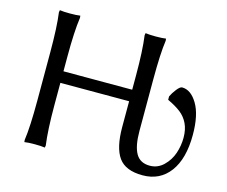

<svg xmlns="http://www.w3.org/2000/svg" viewBox="-96 -786 1104 934"><g transform="rotate(15 456.0 -319.0)"><path d="M536.1 -444.8Q536.1 -568.8 525.9 -644L527.8 -654.8Q546.4 -651.9 579.1 -651.9Q612.3 -651.9 630.9 -654.8L631.8 -644Q622.1 -577.6 622.1 -444.8V-187Q622.1 -112.3 643.3 -74.7Q664.6 -37.1 713.9 -37.1Q753.4 -37.1 782.7 -65.4Q812 -93.8 825 -132.3Q837.9 -170.9 837.9 -210.9Q837.9 -252.4 823.5 -282Q809.1 -311.5 784.4 -330.8Q759.8 -350.1 717.8 -370.1V-387.2Q726.1 -405.3 741.9 -425.5Q757.8 -445.8 768.1 -445.8Q812.5 -445.8 845.2 -391.1Q877.9 -336.4 877.9 -235.8Q877.9 -115.7 828.4 -49.3Q778.8 17.1 691.9 17.1Q606 17.1 571 -31.7Q536.1 -80.6 536.1 -184.1V-314H189.9V-200.2Q189.9 -76.2 200.2 -1L198.2 9.8Q180.2 6.8 147 6.8Q113.3 6.8 95.2 9.8L94.2 -1Q104 -68.8 104 -200.2V-444.8Q104 -572.8 94.2 -644L96.2 -654.8Q114.3 -651.9 147 -651.9Q180.7 -651.9 199.2 -654.8L200.2 -644Q189.9 -574.2 189.9 -444.8V-372.1H536.1Z"/></g></svg>

Font: Linear Smooth Low Contrast
Style: Regular
Weight: 500
Designer: Philipp H. Poll, Flanker
Foundry: Philipp H. Poll, reworked by Flanker
Version: Version 1.010 | FøM Fix